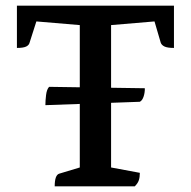

<svg xmlns="http://www.w3.org/2000/svg" viewBox="-20 -661 676 681"><path d="M174 0Q174 -40 190 -45L263 -67V-572L109 -585L85 -510Q83 -501 73 -496Q63 -491 40 -491V-641H597V-491Q574 -491 563.5 -496Q553 -501 550 -510L528 -585L374 -572V-67L476 -48Q476 -33 472.5 -22Q469 -11 458 0ZM141 -288Q141 -304 143.4 -324Q145.8 -344 154.2 -353L493.8 -348Q493.8 -331 489 -317.5Q484.2 -304 475.8 -300Z"/></svg>

Font: Petrona SemiBold
Style: Regular
Weight: 600
Designer: Ringo R. Seeber
Foundry: Ringo R. Seeber
Version: Version 2.001; ttfautohint (v1.8.3)